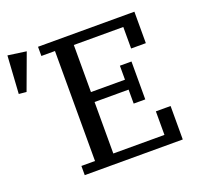

<svg xmlns="http://www.w3.org/2000/svg" viewBox="-137 -845 1015 981"><g transform="rotate(-20 370.5 -355.0)"><path d="M162 -50H236V-648H162V-698H686V-527H606V-644H337V-388H522V-464H585V-258H522V-334H337V-54H615V-182H695V0H162ZM-13 -505 0 -710 100 -696 28 -501Z"/></g></svg>

Font: IBM Plex Serif Text
Style: Regular
Weight: 450
Designer: Mike Abbink, Paul van der Laan, Pieter van Rosmalen
Foundry: Bold Monday
Version: Version 3.001